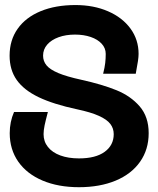

<svg xmlns="http://www.w3.org/2000/svg" viewBox="-20 -750 640 780"><path d="M19.5 -209Q19.5 -255 37 -295H174.5Q165.5 -261 161.2 -240.8Q157 -220.5 157 -205Q157 -175 174.8 -152.8Q192.5 -130.5 225 -118.5Q257.5 -106.5 301 -106.5Q368.5 -106.5 405.2 -133.2Q442 -160 442 -205Q442 -228.5 428.2 -246.5Q414.5 -264.5 382 -279.2Q349.5 -294 293 -306Q197 -326.5 137 -355.2Q77 -384 48 -425Q19 -466 19 -524Q19 -587 51.8 -633.2Q84.5 -679.5 145 -704.5Q205.5 -729.5 286.5 -729.5Q360.5 -729.5 418.8 -704.2Q477 -679 510 -634Q543 -589 543 -531Q543 -519.5 540.5 -502.2Q538 -485 531.5 -450.5H399Q405.5 -476.5 407.5 -494.5Q409.5 -512.5 409.5 -531Q409.5 -554.5 393.2 -572.2Q377 -590 348.5 -599.8Q320 -609.5 284.5 -609.5Q247.5 -609.5 218 -598.8Q188.5 -588 171.8 -568.8Q155 -549.5 155 -524Q155 -501.5 169 -484.5Q183 -467.5 216.8 -453.2Q250.5 -439 310 -426Q395.5 -407 453.2 -383.5Q511 -360 547.5 -317.8Q584 -275.5 584 -209Q584 -142.5 549 -92.8Q514 -43 449.8 -16.2Q385.5 10.5 301 10.5Q216.5 10.5 152.8 -16.5Q89 -43.5 54.2 -93.2Q19.5 -143 19.5 -209Z"/></svg>

Font: JuliaMono ExtraBold
Style: Regular
Weight: 800
Monospace: yes
Designer: cormullion
Foundry: corm
Version: Version 0.055; ttfautohint (v1.8.4)